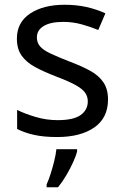

<svg xmlns="http://www.w3.org/2000/svg" viewBox="-20 -566 519 807"><path d="M434 -148Q434 -70 376 -30Q318 10 220 10Q164 10 123.5 1Q83 -8 52 -24V-104Q84 -88 129.5 -74.5Q175 -61 222 -61Q289 -61 319 -82.5Q349 -104 349 -140Q349 -160 338 -176Q327 -192 298.5 -208Q270 -224 217 -244Q165 -264 128 -284Q91 -304 71 -332Q51 -360 51 -404Q51 -472 106.5 -509Q162 -546 252 -546Q301 -546 343.5 -536.5Q386 -527 423 -510L393 -440Q359 -454 322 -464Q285 -474 246 -474Q192 -474 163.5 -456.5Q135 -439 135 -409Q135 -387 148 -371.5Q161 -356 191.5 -341.5Q222 -327 273 -307Q324 -288 360 -268Q396 -248 415 -219.5Q434 -191 434 -148ZM304 70Q300 88 287.5 115.5Q275 143 258.5 171Q242 199 224 221H176V209Q184 192 192.5 165.5Q201 139 208 110.5Q215 82 217 61H304Z"/></svg>

Font: Noto Sans Nag Mundari
Style: Regular
Weight: 400
Designer: Muthu Nedumaran
Version: Version 1.000; ttfautohint (v1.8.4.7-5d5b)